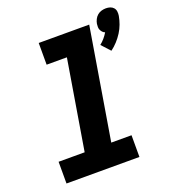

<svg xmlns="http://www.w3.org/2000/svg" viewBox="-142 -891 891 997"><g transform="rotate(-20 304.0 -392.5)"><path d="M509 -568 465 -616Q479 -627 490.5 -640.5Q502 -654 511 -669Q503 -672 497.5 -678Q492 -684 488.5 -691.5Q485 -699 485 -707.5Q485 -716 486 -725Q488 -737 494 -749Q500 -761 510 -769.5Q520 -778 532.5 -781.5Q545 -785 557 -785Q569 -785 580 -781.5Q591 -778 598.5 -769.5Q606 -761 607.5 -749Q609 -737 607 -725Q603 -703 595 -681Q587 -659 574 -638.5Q561 -618 544.5 -600Q528 -582 509 -568ZM54 0V-120H198L280 -615H168V-735H447L345 -120H457V0Z"/></g></svg>

Font: Iosevka Slab HvExObl
Style: Regular
Weight: 900
Width: 7
Italic angle: -9°
Monospace: yes
Designer: Belleve Invis
Foundry: Belleve Invis
Version: Version 11.1.1; ttfautohint (v1.8.3)